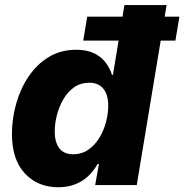

<svg xmlns="http://www.w3.org/2000/svg" viewBox="-20 -748 745 776"><path d="M215.3 8.8Q132.8 8.8 80.6 -46.9Q28.3 -102.5 28.3 -206.5Q28.3 -268.6 45.4 -329.1Q62.5 -389.6 95.7 -439Q128.9 -488.3 177.2 -517.6Q225.6 -546.9 288.1 -546.9Q332 -546.9 361.3 -532.2Q390.6 -517.6 407.7 -494.1Q424.8 -470.7 432.6 -445.3H436.5L482.9 -727.5H653.3L532.7 0H364.7L379.9 -85.4H374.5Q358.9 -57.1 336.2 -35.9Q313.5 -14.6 283.2 -2.9Q252.9 8.8 215.3 8.8ZM275.4 -124.5Q310.1 -124.5 336.4 -142.6Q362.8 -160.6 380.9 -189.9Q398.9 -219.2 408.2 -253.7Q417.5 -288.1 417.5 -320.8Q417.5 -364.7 397.9 -389.2Q378.4 -413.6 340.8 -413.6Q306.2 -413.6 280 -395.5Q253.9 -377.4 236.6 -347.7Q219.2 -317.9 210.2 -283.4Q201.2 -249 201.2 -216.3Q201.2 -173.3 219.7 -148.9Q238.3 -124.5 275.4 -124.5ZM316.4 -584 332.5 -680.7H705.1L689 -584Z"/></svg>

Font: Inter 18pt ExtraBold
Style: Italic
Weight: 800
Italic angle: -9.3988°
Designer: Rasmus Andersson
Foundry: rsms
Version: Version 4.001;git-66647c0bb